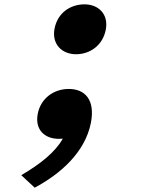

<svg xmlns="http://www.w3.org/2000/svg" viewBox="-20 -619 660 885"><path d="M251.5 21C257.5 21 263.5 20.5 269.5 20C235 82 166 137 78 188.5L140 246C257 183.5 372 84.5 399 -53C419.5 -159.5 371.5 -209 297 -209C227 -209 167.5 -165 154 -94.5C140 -23 184 21 251.5 21ZM231.5 -487.5C217.5 -416 265 -369 330.5 -369C395 -369 453.5 -410 467.5 -481.5C481.5 -553.5 434 -599 369.5 -599C304 -599 245.5 -559.5 231.5 -487.5Z"/></svg>

Font: Monaspace Krypton ExtraBold
Style: Italic
Weight: 800
Italic angle: -11°
Designer: Riley Cran & the Lettermatic Team
Foundry: Lettermatic
Version: Version 1.101 (Monaspace Krypton)